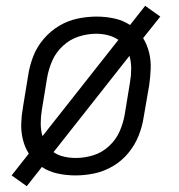

<svg xmlns="http://www.w3.org/2000/svg" viewBox="-20 -595 616 660"><path d="M72 45 124 -21Q148 -5 178 1.5Q208 8 239 8Q272 8 305 1Q338 -6 368.5 -24Q399 -42 421.5 -69.5Q444 -97 456.5 -128.5Q469 -160 474 -193L493 -303Q497 -331 498 -359.5Q499 -388 492.5 -414.5Q486 -441 472 -464L531 -538L479 -575L427 -509Q403 -525 373 -531.5Q343 -538 312 -538Q280 -538 246.5 -531Q213 -524 183 -506Q153 -488 130 -461Q107 -434 94.5 -402Q82 -370 77 -337L59 -227Q54 -199 53 -171Q52 -143 58.5 -116Q65 -89 79 -67L20 8ZM126 -127Q120 -148 120 -171Q120 -194 124 -218L142 -328Q147 -357 159.5 -386Q172 -415 196.5 -437.5Q221 -460 251 -469.5Q281 -479 311 -479Q331 -479 351 -474Q371 -469 387 -458ZM241 -52Q220 -52 200 -56.5Q180 -61 164 -72L425 -403Q431 -382 431 -359Q431 -336 427 -313L409 -203Q404 -173 391.5 -144Q379 -115 354.5 -92.5Q330 -70 300 -61Q270 -52 241 -52Z"/></svg>

Font: Iosevka Sparkle Light
Style: Italic
Weight: 300
Italic angle: -9°
Designer: Belleve Invis
Foundry: Belleve Invis
Version: Version 4.5.0; ttfautohint (v1.8.3)